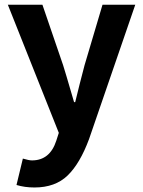

<svg xmlns="http://www.w3.org/2000/svg" viewBox="-20 -580 613 824"><path d="M127.9 224.6Q85.9 224.6 50.8 213.9L78.1 100.6Q104.5 108.4 117.2 108.4Q194.3 108.4 221.7 23.4L232.4 -9.8L13.7 -559.6H162.1L251 -299.8Q257.8 -279.3 297.9 -141.6H302.7Q308.6 -168 322.3 -220.7Q335.9 -273.4 342.8 -299.8L419.9 -559.6H560.5L362.3 16.6Q323.2 122.1 270 173.3Q216.8 224.6 127.9 224.6Z"/></svg>

Font: Nasu
Style: Bold
Weight: 700
Designer: Ryoko NISHIZUKA (kana &amp; ideographs); Paul D. Hunt (Latin, Greek &amp; Cyrillic); Wenlong ZHANG (bopomofo); Sandoll C
Version: Version 2014.1215